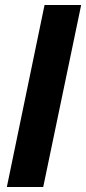

<svg xmlns="http://www.w3.org/2000/svg" viewBox="-20 -749 345 769"><path d="M7.4 0 158.4 -729H305.1L153.1 0Z"/></svg>

Font: Mona Sans ExtraLight
Style: Italic
Weight: 200
Italic angle: -11.6951°
Designer: Deni Anggara
Foundry: GitHub
Version: Version 2.000